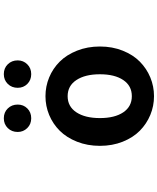

<svg xmlns="http://www.w3.org/2000/svg" viewBox="73 -914 853 1040"><g transform="rotate(-90 500.0 -393.5)"><path d="M230.5 -279.3Q230.5 -346.7 252.9 -403.3Q275.4 -460 312.5 -497.1Q349.6 -534.2 397.9 -554.2Q446.3 -574.2 499.5 -574.2Q552.7 -574.2 601.1 -554.2Q649.4 -534.2 686.5 -497.1Q723.6 -460 746.1 -403.3Q768.6 -346.7 768.6 -279.3Q768.6 -211.9 746.1 -155.8Q723.6 -99.6 686.5 -63Q649.4 -26.4 601.1 -6.3Q552.7 13.7 499.5 13.7Q446.3 13.7 397.9 -6.3Q349.6 -26.4 312.5 -63Q275.4 -99.6 252.9 -155.8Q230.5 -211.9 230.5 -279.3ZM618.2 -279.3Q618.2 -359.4 586.9 -406.7Q555.7 -454.1 499.5 -454.1Q443.4 -454.1 412.1 -406.7Q380.9 -359.4 380.9 -279.3Q380.9 -199.2 412.1 -152.8Q443.4 -106.4 499.5 -106.4Q555.7 -106.4 586.9 -152.8Q618.2 -199.2 618.2 -279.3ZM379.9 -651.4Q347.7 -651.4 326.7 -672.9Q305.7 -694.3 305.7 -724.6Q305.7 -756.8 326.7 -778.3Q347.7 -799.8 379.9 -799.8Q412.1 -799.8 433.1 -778.3Q454.1 -756.8 454.1 -724.6Q454.1 -693.4 433.1 -672.4Q412.1 -651.4 379.9 -651.4ZM619.1 -651.4Q586.9 -651.4 565.9 -672.4Q544.9 -693.4 544.9 -724.6Q544.9 -756.8 565.9 -778.3Q586.9 -799.8 619.1 -799.8Q651.4 -799.8 672.4 -778.3Q693.4 -756.8 693.4 -724.6Q693.4 -694.3 672.4 -672.9Q651.4 -651.4 619.1 -651.4Z"/></g></svg>

Font: Gen Jyuu Gothic Monospace Bold
Style: Bold
Weight: 700
Designer: [Source Han Sans]
Ryoko NISHIZUKA  (kana & ideographs); Paul D. Hunt (Latin, Greek & Cyrillic); Wenlong ZHANG  (bopomofo
Version: Version 1.002.20150607